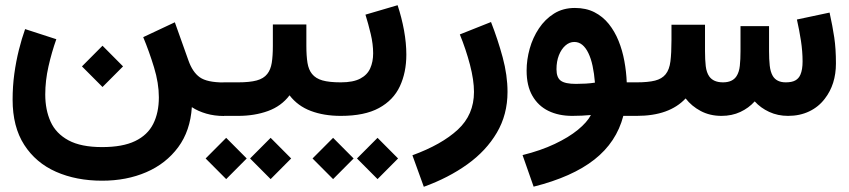

<svg xmlns="http://www.w3.org/2000/svg" viewBox="-20 -443 3244 734"><path d="M293.3 -189.2 371.9 -110.4 450.4 -189.2 371.9 -268.2ZM76 -331.8Q63.1 -295.8 52.2 -252.2Q41.3 -208.6 34.7 -160.6Q28.2 -112.7 28.2 -62.3Q28.2 41.9 72.6 110.7Q116.9 179.6 194.2 213.7Q271.5 247.8 370.4 247.8Q464 247.8 539.4 215.2Q614.7 182.6 661.2 119.8Q707.6 57 713.4 -33.4Q737.4 -17.6 768.7 -8.6Q799.9 0.4 835.7 0.4H836.2V-127.8H835.7Q771.5 -127.8 743.7 -147.6Q715.9 -167.4 700.2 -212.4L648.4 -357.8L527.5 -301Q550.4 -246 568.8 -185.6Q587.3 -125.2 587.3 -71Q587.3 -12 565.7 30.7Q544.2 73.4 496.5 96.3Q448.9 119.3 370.5 119.3Q289.7 119.3 241.9 93.5Q194.1 67.7 173.5 22.3Q153 -23.2 153 -81.7Q153 -134.6 165.3 -189Q177.6 -243.4 195.3 -293.1Z M836.4 -128.2Q810 -128.2 791 -109.5Q772.1 -90.8 772.1 -64.3Q772.1 -37.9 791 -18.9Q810 0 836.4 0H890.3V-128.2Z M890.1 -128.2Q863.6 -128.2 844.7 -109.5Q825.8 -90.8 825.8 -64.3Q825.8 -37.8 844.7 -18.9Q863.6 0 890.1 0Q953.4 0 1004.5 -18.6Q1055.5 -37.1 1086.9 -78.6Q1118.3 -37.7 1168.3 -18.9Q1218.4 0 1282.2 0H1283.2V-128.2H1282.2Q1238.5 -128.2 1212.7 -135.6Q1186.9 -142.9 1172.9 -160.3Q1159.8 -176.3 1155.5 -202.6Q1151.2 -228.9 1151.2 -267.8V-349.5H1023.1V-267.8Q1023.1 -229.1 1018.9 -202.8Q1014.6 -176.4 1001.7 -160.3Q987.9 -142.6 961.2 -135.4Q934.6 -128.2 890.1 -128.2ZM936 162.8 1014.6 241.7 1093.1 162.8 1014.6 83.9ZM766.1 162.8 844.7 241.7 923.2 162.8 844.7 83.9Z M1500 -423.1 1377.1 -387Q1388.1 -351.7 1397.3 -313Q1406.5 -274.4 1406.5 -239.1Q1406.5 -206.8 1395.3 -181.8Q1384.2 -156.7 1357.2 -142.5Q1330.3 -128.2 1283.2 -128.2Q1256.7 -128.2 1237.8 -109.5Q1218.9 -90.8 1218.9 -64.3Q1218.9 -37.8 1237.8 -18.9Q1256.7 0 1283.2 0Q1373.7 0 1428.7 -30Q1483.8 -59.9 1508.6 -113Q1533.4 -166 1533.4 -234.3Q1533.4 -278.2 1524.6 -326.8Q1515.7 -375.5 1500 -423.1ZM1344.7 162.8 1423.3 241.7 1501.8 162.8 1423.3 83.9ZM1174.8 162.8 1253.4 241.7 1331.9 162.8 1253.4 83.9Z M1737.9 -311.4Q1761.1 -254.6 1776.6 -195.7Q1792 -136.7 1792 -91.6Q1792 -4.4 1730.1 52.7Q1668.2 109.9 1556.6 150.6L1600.2 271.1Q1694.5 236.9 1766.5 185.3Q1838.5 133.7 1879.3 64.4Q1920.2 -4.9 1920.2 -91.6Q1920.2 -155.3 1901.7 -223.7Q1883.2 -292.1 1857.1 -358.8Z M2254.4 -127.1Q2238.3 -124.5 2219.4 -123.4Q2200.6 -122.3 2181.8 -122.3Q2140.7 -122.3 2124.1 -134.3Q2107.4 -146.4 2107.4 -178.2Q2107.4 -208.3 2116.6 -231.8Q2125.9 -255.2 2141.4 -268.9Q2156.9 -282.6 2175.5 -282.6Q2192.7 -282.6 2206.1 -271.6Q2219.4 -260.6 2229.3 -240.1Q2239.3 -219.5 2245.4 -190.9Q2251.6 -162.2 2254.4 -127.1ZM2362.9 0H2414.1V-128.2H2376Q2374.4 -168.6 2366.9 -209.4Q2359.5 -250.2 2344.8 -286.6Q2330.1 -323 2307.3 -351.5Q2284.4 -380 2252.4 -396.3Q2220.3 -412.6 2177.7 -412.6Q2132.3 -412.6 2098 -391.1Q2063.7 -369.6 2040.3 -334.4Q2016.8 -299.2 2005 -257Q1993.2 -214.8 1993.2 -173.1Q1993.2 -115.1 2015.3 -76.7Q2037.4 -38.2 2076.5 -19.1Q2115.7 0 2167.5 0Q2185.8 0 2204.7 -0.9Q2223.5 -1.8 2239 -3.3Q2224.5 24.4 2189.2 53.3Q2153.9 82.2 2100.5 107.4Q2047.1 132.7 1977.7 149.9L2020 270.6Q2167.8 233.5 2252.3 167Q2336.8 100.5 2362.9 0Z M3151.4 -394.9 3026.5 -368.4Q3035.8 -327.4 3042 -286.9Q3048.2 -246.3 3048.2 -208.1Q3048.2 -176.5 3039.9 -157.6Q3033.6 -142.8 3020.3 -135.5Q3007.1 -128.2 2983.9 -128.2Q2948.9 -128.2 2934.3 -152.6Q2925.2 -168.2 2922.6 -192.4Q2920 -216.6 2920 -247.4V-343H2810.9V-247.4Q2810.9 -215.8 2808.3 -191.6Q2805.8 -167.4 2795.5 -151.6Q2780.2 -128.2 2744.1 -128.2Q2707.8 -128.2 2691.7 -150.4Q2680.9 -165.6 2678 -190.2Q2675.2 -214.8 2675.2 -247.4V-348.4H2547V-289.8Q2547 -240.1 2543 -208.5Q2539.1 -176.9 2524.5 -158.9Q2510.5 -141.6 2484.2 -134.9Q2457.9 -128.2 2414.1 -128.2Q2387.6 -128.2 2368.7 -109.5Q2349.7 -90.8 2349.7 -64.3Q2349.7 -37.8 2368.7 -18.9Q2387.6 0 2414.1 0Q2476.9 0 2523.4 -16.7Q2569.8 -33.3 2601.1 -66.7Q2623.8 -37.2 2658.8 -18.6Q2693.8 0 2738.3 0Q2778.1 0 2810.2 -15Q2842.4 -30 2865.2 -55.4Q2887.8 -30.4 2920.6 -15.2Q2953.4 0 2992.7 0Q3037.8 0 3073.8 -17.3Q3109.7 -34.5 3133.3 -65.8Q3175.7 -120.6 3175.7 -200.4Q3175.7 -257.3 3169.3 -299.8Q3163 -342.3 3151.4 -394.9Z"/></svg>

Font: Estedad-VF-FD Black
Style: Regular
Weight: 900
Designer: Amin Abedi
Version: Version 4.000